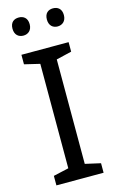

<svg xmlns="http://www.w3.org/2000/svg" viewBox="-136 -961 611 1014"><g transform="rotate(-15 169.5 -454.0)"><path d="M30 -859C30 -825 51 -809 77 -809C102 -809 124 -825 124 -859C124 -894 102 -908 77 -908C51 -908 30 -894 30 -859ZM218 -859C218 -825 239 -809 264 -809C289 -809 311 -825 311 -859C311 -894 289 -908 264 -908C239 -908 218 -894 218 -859ZM298 0V-52L214 -71V-642L298 -662V-714H40V-662L124 -642V-71L40 -52V0Z"/></g></svg>

Font: Noto Sans EgyptHiero
Style: Regular
Weight: 400
Designer: Monotype Design Team
Foundry: Monotype Imaging Inc.
Version: Version 2.002